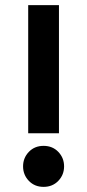

<svg xmlns="http://www.w3.org/2000/svg" viewBox="-20 -720 340 749"><path d="M150 9Q115 9 92.5 -14.5Q70 -38 70 -71Q70 -104 92.5 -127.5Q115 -151 150 -151Q185 -151 207.5 -127.5Q230 -104 230 -71Q230 -38 207.5 -14.5Q185 9 150 9ZM90 -700H210V-200H90Z"/></svg>

Font: Retni Sans
Style: Bold
Weight: 700
Designer: Vitaly Kuzmin
Foundry: ParaType Ltd.
Version: Version 1.00;March 2, 2019;FontCreator 11.5.0.2425 64-bit; t